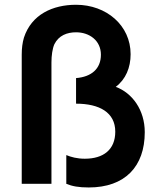

<svg xmlns="http://www.w3.org/2000/svg" viewBox="-20 -786 701 821"><path d="M72.9 0H200V-518.8C200 -549 204.2 -578.1 212.5 -596.9C231.3 -634.4 266.7 -647.9 305.2 -647.9C362.5 -647.9 411.5 -612.5 411.5 -552.1C411.5 -491.7 370.8 -457.3 305.2 -452.1V-342.7C405.2 -342.7 472.9 -305.2 472.9 -222.9C472.9 -145.8 421.9 -107.3 342.7 -107.3C309.4 -107.3 283.3 -114.6 263.5 -122.9V0C288.5 10.4 316.7 15.6 359.4 15.6C514.6 15.6 599 -74 599 -220.8C599 -315.6 545.8 -388.5 475 -414.6C517.7 -446.9 538.5 -496.9 538.5 -554.2C538.5 -677.1 435.4 -765.6 305.2 -765.6C205.2 -765.6 114.6 -724 82.3 -625C76 -603.1 72.9 -580.2 72.9 -552.1Z"/></svg>

Font: Manrope3 Bold
Style: Regular
Weight: 700
Designer: Mikhail Sharanda
Foundry: Mikhail Sharanda
Version: Version 3.000;PS 003.000;hotconv 1.0.88;makeotf.lib2.5.64775